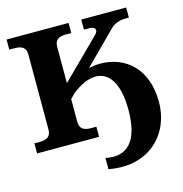

<svg xmlns="http://www.w3.org/2000/svg" viewBox="-128 -816 1084 1140"><g transform="rotate(-15 414.0 -246.0)"><path d="M294 -120V-259L322 -288C375 -330 424 -351 468 -351C543 -351 606 -285 606 -109C606 79 532 160 400 131V200C640 246 793 91 793 -109C793 -314 668 -418 514 -418C491 -418 468 -415 444 -410L638 -604C660 -626 695 -638 729 -638H750V-700H474V-638H509C542 -638 555 -615 530 -591L294 -357V-580C294 -620 315 -638 363 -638H396V-700H15V-638H48C96 -638 117 -620 117 -580V-120C117 -80 96 -62 48 -62H15V0H396V-62H363C315 -62 294 -80 294 -120Z"/></g></svg>

Font: LT Superior Serif ExtraBold
Style: Regular
Weight: 800
Designer: Daniel Lyons
Foundry: LyonsType
Version: Version 2.120;FEAKit 1.0